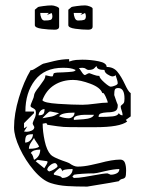

<svg xmlns="http://www.w3.org/2000/svg" viewBox="-20 -691 534 711"><path d="M94 -432 96 -431Q102 -431 121 -444Q139 -456 144 -456Q151 -458 180.5 -465Q210 -472 236 -472V-463Q250 -468 261.5 -469Q273 -470 285 -470Q316 -470 345.5 -464Q375 -458 375 -443Q400 -443 414.5 -425.5Q429 -408 443 -378Q448 -367 453.5 -358Q459 -349 464 -346V-260L446 -247L451 -241Q424 -220 333 -220H281Q231 -220 215.5 -221Q200 -222 155 -229Q154 -235 149 -235Q147 -235 144 -234Q141 -233 138 -233Q138 -204 145.5 -169Q153 -134 168 -118Q176 -109 212 -96Q230 -90 236 -87Q254 -74 267 -74Q290 -74 317 -80Q344 -86 348 -87Q396 -100 425 -100Q438 -100 442.5 -88.5Q447 -77 447 -59Q447 -40 444 -35Q441 -30 433 -28.5Q425 -27 420 -20Q414 -18 303 0Q261 0 228.5 -2Q196 -4 168 -13Q137 -23 105.5 -60Q74 -97 53 -142Q32 -187 32 -219Q32 -269 50 -329Q68 -389 94 -432ZM390 -370Q396 -370 406 -374Q416 -378 416 -383Q416 -389 412 -400.5Q408 -412 408 -414Q408 -411 403.5 -409.5Q399 -408 396 -408Q388 -409 377.5 -416Q367 -423 367 -432Q338 -432 338 -446Q336 -446 330 -439Q324 -432 308 -432Q303 -432 298 -436Q293 -440 285 -440L272 -439Q274 -438 281.5 -426Q289 -414 294 -413Q296 -413 301.5 -416.5Q307 -420 311 -420Q315 -419 326 -414.5Q337 -410 348 -410Q348 -402 366 -386Q384 -370 390 -370ZM79 -203Q88 -203 97.5 -207.5Q107 -212 107 -220Q107 -222 104 -226.5Q101 -231 101 -235Q103 -242 108 -252.5Q113 -263 113 -274Q113 -282 109.5 -285.5Q106 -289 99.5 -292Q93 -295 93 -299Q93 -303 99.5 -317.5Q106 -332 106 -337Q106 -347 125 -370Q136 -385 142 -394Q148 -403 148 -412Q152 -412 159 -410Q166 -408 173 -408Q176 -408 177 -413.5Q178 -419 180 -420Q188 -423 212 -423Q235 -424 247 -425.5Q259 -427 260 -432Q249 -437 239 -438.5Q229 -440 213 -440Q145 -440 109.5 -394Q74 -348 74 -278H106V-272L69 -235V-216L81 -223L69 -204ZM285 -303Q303 -303 333 -307Q361 -311 379 -311Q379 -316 372 -331.5Q365 -347 361 -347L359 -346Q352 -367 314.5 -381Q277 -395 251 -395Q211 -395 181 -376Q151 -357 137 -320Q142 -310 195.5 -306.5Q249 -303 285 -303ZM377 -275Q361 -274 353 -271Q345 -268 345 -258Q378 -258 397 -260Q416 -262 420 -272Q425 -264 434 -264Q434 -272 430.5 -281.5Q427 -291 427 -296Q427 -300 431.5 -303Q436 -306 438.5 -310Q441 -314 441 -326Q441 -365 418 -365Q408 -365 405.5 -359.5Q403 -354 403 -339Q414 -306 416 -303V-299Q416 -284 406 -279.5Q396 -275 377 -275ZM123 -264Q136 -264 140.5 -269Q145 -274 145 -287Q136 -287 129.5 -280Q123 -273 123 -264ZM137 -253 158 -257Q160 -257 171.5 -259.5Q183 -262 199 -272Q196 -273 168 -278H164Q162 -278 152.5 -269Q143 -260 137 -253ZM234 -253Q243 -253 249.5 -259Q256 -265 256 -274Q206 -274 199 -260Q219 -253 234 -253ZM294 -266Q280 -266 266.5 -262.5Q253 -259 253 -250L254 -247Q256 -247 289.5 -249.5Q323 -252 328 -266H300ZM73 -163Q85 -163 93.5 -172.5Q102 -182 102 -194Q83 -194 78 -188.5Q73 -183 73 -163ZM87 -140Q116 -140 125 -148Q122 -155 115 -164.5Q108 -174 106 -180Q104 -177 95.5 -164.5Q87 -152 87 -140ZM106 -99Q129 -111 129 -137Q101 -137 94 -124Q99 -121 102 -112.5Q105 -104 106 -99ZM156 -91 155 -94 119 -99 112 -94 144 -68Q156 -86 156 -91ZM162 -56Q171 -58 182 -65Q193 -72 193 -75Q193 -80 189.5 -83.5Q186 -87 184 -87Q175 -87 165 -78.5Q155 -70 155 -62Q156 -60 158 -58.5Q160 -57 162 -56ZM205 -37Q210 -32 211 -32Q226 -32 237.5 -41.5Q249 -51 249 -65Q211 -65 211 -56Q211 -59 207.5 -64Q204 -69 202 -69Q200 -69 189.5 -59.5Q179 -50 179 -47L180 -44Q202 -39 205 -37ZM254 -32Q271 -32 294 -36Q317 -40 323 -41Q365 -49 378 -49L390 -44Q402 -44 412 -49Q422 -54 422 -65Q402 -65 368 -57Q363 -56 351 -53Q339 -50 328 -49Q308 -49 285.5 -47.5Q263 -46 254 -44L248 -37Q253 -32 254 -32ZM171 -671Q179 -671 189 -667Q199 -663 199 -659V-593Q199 -581 183 -581Q161 -581 135 -584.5Q109 -588 109 -598V-655L121 -665Q122 -666 140 -668.5Q158 -671 171 -671ZM295 -671Q303 -671 313 -667Q323 -663 323 -659V-593Q323 -581 307 -581Q285 -581 259 -584.5Q233 -588 233 -598V-655L245 -665Q246 -666 264 -668.5Q282 -671 295 -671ZM145 -615Q161 -615 167.5 -617.5Q174 -620 174 -631Q174 -637 171 -643Q168 -642 164 -639.5Q160 -637 154 -637L161 -643H129Q129 -634 133 -624.5Q137 -615 145 -615ZM269 -615Q285 -615 291.5 -617.5Q298 -620 298 -631Q298 -637 295 -643Q292 -642 288 -639.5Q284 -637 278 -637L285 -643H253Q253 -634 257 -624.5Q261 -615 269 -615Z"/></svg>

Font: Cabin Sketch
Style: Regular
Weight: 400
Version: Version 1.100